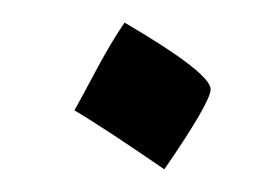

<svg xmlns="http://www.w3.org/2000/svg" viewBox="-20 -84 246 170"><path d="M45.9 13.7C66.4 25.9 92.8 43.5 125.5 65.9C152.8 26.4 166.5 2.4 166.5 -4.9C166.5 -14.6 141.1 -34.2 90.3 -64C73.2 -39.1 61 -13.2 45.9 13.7Z"/></svg>

Font: Noto Naskh Arabic
Style: Regular
Weight: 400
Designer: Monotype Design Team
Foundry: Monotype Imaging Inc.
Version: Version 1.07